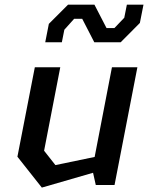

<svg xmlns="http://www.w3.org/2000/svg" viewBox="-20 -818 660 849"><path d="M246.5 -520.5H134L57 -125L165 11.5L391.5 -54L403.5 0H486.5L587.5 -520.5H475L398.5 -124L225 -88L175 -151.5ZM180 -631H253.5L264.5 -686.5L308 -735H343.5L397 -631H513.5L598.5 -716.5L614.5 -797.5H541L529.5 -739.5L486 -694H451L397.5 -797.5H281L196 -712.5Z"/></svg>

Font: Monaspace Krypton Medium
Style: Italic
Weight: 500
Italic angle: -11°
Designer: Riley Cran & the Lettermatic Team
Foundry: Lettermatic
Version: Version 1.101 (Monaspace Krypton)